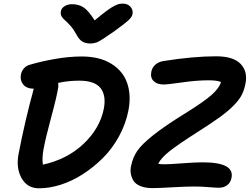

<svg xmlns="http://www.w3.org/2000/svg" viewBox="-20 -1017 1362 1047"><path d="M650.9 -997.1Q675.3 -997.1 690.4 -981.2Q705.6 -965.3 703.1 -942.9Q701.7 -927.2 683.3 -909.2Q665 -891.1 600.1 -844.2Q588.4 -836.4 570.1 -824Q551.8 -811.5 544.7 -806.9Q537.6 -802.2 525.9 -795.2Q514.2 -788.1 507.6 -785.9Q501 -783.7 491.9 -781.7Q482.9 -779.8 473.1 -779.8Q444.3 -779.8 427 -791.5Q409.7 -803.2 396 -830.1Q381.8 -856.4 363.5 -877.2Q345.2 -897.9 333.7 -907Q322.3 -916 315.7 -928Q309.1 -939.9 312 -955.1Q314.9 -972.7 332.5 -983.4Q350.1 -994.1 373 -994.1Q410.6 -994.1 437.3 -975.6Q463.9 -957 496.1 -905.8Q535.2 -938.5 561.3 -957.8Q587.4 -977.1 604.5 -985.4Q621.6 -993.7 629.9 -995.4Q638.2 -997.1 650.9 -997.1ZM813 8.8Q773.9 8.8 747.3 -1.7Q720.7 -12.2 709 -29.8Q697.3 -47.4 693.4 -69.8Q689.5 -92.3 695.8 -116.2Q704.6 -159.2 728.8 -194.6Q752.9 -230 815.7 -280Q878.4 -330.1 993.2 -400.9Q1094.2 -463.9 1135 -500.5Q1175.8 -537.1 1185.1 -569.8Q1164.1 -579.1 1117.2 -579.1Q1053.2 -579.1 973.1 -567.6Q893.1 -556.2 872.1 -556.2Q836.9 -556.2 817.9 -574.7Q798.8 -593.3 805.2 -626Q809.6 -648.4 826.9 -664.1Q844.2 -679.7 871.1 -684.1Q1033.7 -710 1158.2 -710Q1252 -710 1291.7 -668.9Q1331.5 -627.9 1318.8 -562Q1312 -526.4 1298.3 -499.5Q1284.7 -472.7 1254.4 -441.9Q1224.1 -411.1 1179.7 -378.9Q1135.3 -346.7 1060.1 -298.8Q949.7 -228.5 904.1 -192.1Q858.4 -155.8 842.8 -124Q856 -121.1 876 -121.1Q904.3 -121.1 974.6 -126.5Q1044.9 -131.8 1084 -131.8Q1173.3 -131.8 1212.4 -110.6Q1251.5 -89.4 1242.2 -45.9Q1237.3 -21 1218.8 -7.1Q1200.2 6.8 1173.8 6.8Q1155.8 6.8 1116.5 3.4Q1077.1 0 1039.1 0Q995.6 0 919.7 4.4Q843.8 8.8 813 8.8ZM192.9 9.8Q127.9 9.8 96.9 -46.9Q65.9 -103.5 82 -181.2Q115.7 -356.4 164.1 -533.2Q124.5 -533.7 106.2 -556.6Q87.9 -579.6 94.2 -610.8Q97.7 -628.9 110.1 -643.8Q122.6 -658.7 143.1 -664.1Q205.6 -682.6 281.5 -695.8Q357.4 -709 425.8 -709Q522.9 -709 586.9 -669.4Q650.9 -629.9 673.6 -563.7Q696.3 -497.6 680.2 -414.1Q666 -341.3 629.2 -273.9Q592.3 -206.5 541.7 -156Q491.2 -105.5 432.1 -67.4Q373 -29.3 311.3 -9.8Q249.5 9.8 192.9 9.8ZM216.8 -200.2Q208.5 -153.3 213.9 -119.1Q345.7 -147.9 435.1 -232.2Q524.4 -316.4 545.9 -422.9Q560.1 -495.1 528.6 -536.1Q497.1 -577.1 412.1 -577.1Q351.6 -577.1 296.9 -564.9Q298.8 -551.3 297.9 -543Q291 -495.1 260.3 -381.8Q229.5 -268.6 216.8 -200.2Z"/></svg>

Font: Shantell Sans Normal
Style: Italic
Weight: 600
Italic angle: -11.31°
Designer: Stephen Nixon, Anya Danilova, Shantell Martin
Foundry: Arrow Type
Version: Version 1.006;[559af2be0]